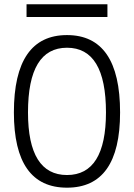

<svg xmlns="http://www.w3.org/2000/svg" viewBox="-20 -867 626 897"><path d="M293 9.8C457.5 9.8 541 -106.4 541 -341.8C541 -583 457.5 -703.1 293 -703.1C128.4 -703.1 44.9 -583 44.9 -341.8C44.9 -106.4 128.4 9.8 293 9.8ZM293 -49.3C171.9 -49.3 110.8 -147 110.8 -341.8C110.8 -543.9 171.9 -644 293 -644C414.1 -644 475.1 -543.9 475.1 -341.8C475.1 -147 414.1 -49.3 293 -49.3ZM104 -787.6H481.9V-847.2H104Z"/></svg>

Font: Cascadia Code Light
Style: Regular
Weight: 300
Monospace: yes
Designer: Aaron Bell
Foundry: Saja Typeworks
Version: Version 2404.023